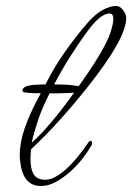

<svg xmlns="http://www.w3.org/2000/svg" viewBox="-20 -609 442 642"><path d="M117 13Q63 13 50 -52Q49 -61 47.5 -70Q46 -79 46 -88Q46 -133 62.5 -180Q79 -227 103 -272Q127 -317 147 -355Q166 -390 189.5 -424.5Q213 -459 236 -488Q259 -517 275 -535Q301 -564 325 -576.5Q349 -589 368 -589Q381 -589 391 -576Q402 -562 402 -549Q402 -480 273 -318Q222 -254 175 -202.5Q128 -151 84 -110Q83 -102 82.5 -93.5Q82 -85 82 -77Q82 -43 93 -25.5Q104 -8 132 -8Q160 -8 197.5 -40.5Q235 -73 275 -132Q278 -137 282 -138Q288 -138 288 -131Q288 -126 286 -123Q272 -99 254.5 -77Q237 -55 215 -35Q190 -13 165.5 0Q141 13 117 13ZM86 -132Q114 -156 152.5 -201.5Q191 -247 234 -308Q331 -442 350 -502Q359 -531 359 -545Q359 -564 346 -564Q317 -564 275 -508Q251 -476 219 -426.5Q187 -377 157 -319Q122 -252 107.5 -208Q93 -164 86 -132ZM174 -297H136Q114 -297 92.5 -297.5Q71 -298 63 -300Q55 -301 55 -307Q55 -311 60 -316Q65 -320 73 -322Q81 -324 89 -325Q102 -326 118 -326.5Q134 -327 150 -327Q173 -327 196.5 -326Q220 -325 236 -322Q250 -320 255 -317.5Q260 -315 260 -312Q260 -308 255.5 -304.5Q251 -301 240 -300Q231 -299 211 -298Q191 -297 174 -297Z"/></svg>

Font: Corinthia
Style: Regular
Weight: 400
Designer: Robert E. Leuschke
Foundry: Robert E. Leuschke
Version: Version 1.013; ttfautohint (v1.8.3)